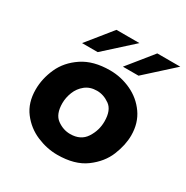

<svg xmlns="http://www.w3.org/2000/svg" viewBox="-151 -764 876 904"><g transform="rotate(30 287.0 -312.5)"><path d="M38 -204Q38 -263 64 -321Q90 -379 148.5 -418Q207 -457 297 -457Q357 -457 412 -431.5Q467 -406 501.5 -357Q536 -308 536 -241Q536 -189 512.5 -131Q489 -73 431.5 -30.5Q374 12 279 12Q223 12 167.5 -11.5Q112 -35 75 -83.5Q38 -132 38 -204ZM394 -235Q394 -296 361 -319.5Q328 -343 292 -343Q254 -343 228.5 -322.5Q203 -302 191 -271.5Q179 -241 179 -211Q179 -151 212 -127Q245 -103 283 -103Q340 -103 367 -144.5Q394 -186 394 -235ZM203 -502H118L169 -565Q207 -613 227 -637H352ZM425 -502H340L391 -565Q429 -613 449 -637H574Z"/></g></svg>

Font: Josefin Sans
Style: Bold Italic
Weight: 700
Italic angle: -7°
Designer: Santiago Orozco
Foundry: Typemade
Version: Version 2.000